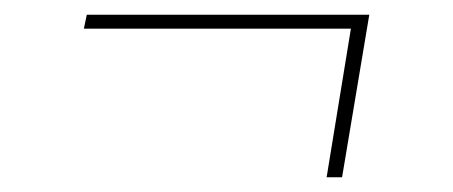

<svg xmlns="http://www.w3.org/2000/svg" viewBox="-20 -370 616 261"><path d="M424 -129H445L482 -350H98L94 -331H457Z"/></svg>

Font: Iosevka Sparkle Thin
Style: Italic
Weight: 100
Italic angle: -9°
Designer: Belleve Invis
Foundry: Belleve Invis
Version: Version 4.5.0; ttfautohint (v1.8.3)